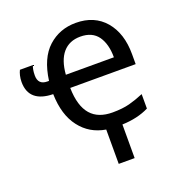

<svg xmlns="http://www.w3.org/2000/svg" viewBox="-132 -656 891 952"><g transform="rotate(-20 314.0 -180.0)"><path d="M333 185.1H417V7.8C471.2 5.9 518.1 -4.9 558.1 -24.9V-101.1C531.2 -89.8 505.9 -81.1 481.9 -74.7C458 -68.4 427.7 -64.9 392.1 -64.9C293 -64.9 238.3 -121.6 235.8 -251H581.1V-304.2C581.1 -377 562.5 -435.1 525.4 -479C487.8 -522.9 436.5 -544.9 371.1 -544.9C314.5 -544.9 265.6 -526.9 225.1 -490.2C184.6 -453.6 159.2 -396.5 148.9 -319.8H140.1C107.9 -319.8 91.8 -336.4 91.8 -369.1C91.8 -392.1 95.7 -411.6 101.1 -420.9H32.2C24.9 -406.7 19 -384.8 19 -360.8C19 -288.1 63.5 -252.4 146 -251C147.9 -177.2 165.5 -118.7 199.2 -75.2C232.4 -31.7 276.9 -5.4 333 3.9ZM369.1 -473.1C411.1 -473.1 441.9 -459 461.9 -431.2C481.4 -403.3 491.2 -366.2 491.2 -319.8H237.8C245.1 -419.9 291.5 -473.1 369.1 -473.1Z"/></g></svg>

Font: Avrile Sans
Style: Regular
Weight: 400
Designer: Monotype Design Team, Google (font), Stefan Peev (BGR Cyrillic), Cristiano Sobral (main changes)
Foundry: The Avrile Sans Project Authors
Version: Version 3.110